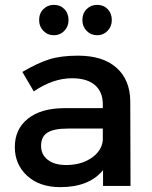

<svg xmlns="http://www.w3.org/2000/svg" viewBox="-20 -765 626 790"><path d="M202 -620Q176 -620 158.5 -638Q141 -656 141 -682Q141 -710 158.5 -727.5Q176 -745 202 -745Q228 -745 245 -727.5Q262 -710 262 -682Q262 -656 244.5 -638Q227 -620 202 -620ZM380 -620Q354 -620 336.5 -638Q319 -656 319 -682Q319 -710 336.5 -727.5Q354 -745 380 -745Q406 -745 423 -727.5Q440 -710 440 -682Q440 -656 422.5 -638Q405 -620 380 -620ZM517 0H404V-65Q347 5 228 5Q143 5 92 -41.5Q41 -88 41 -160Q41 -233 94 -276Q147 -319 242 -320H403V-336Q403 -387 370.5 -415Q338 -443 276 -443Q198 -443 119 -389L72 -469Q133 -505 181.5 -520.5Q230 -536 301 -536Q403 -536 459 -486.5Q515 -437 516 -349ZM252 -86Q313 -86 355.5 -114.5Q398 -143 403 -187V-236H259Q202 -236 175.5 -219.5Q149 -203 149 -165Q149 -129 176.5 -107.5Q204 -86 252 -86Z"/></svg>

Font: Montserrat-Arabic
Style: Regular
Weight: 400
Designer: Mohamed Gaber
Foundry: Kief Type Foundry
Version: Version 5.008;PS 005.008;hotconv 1.0.88;makeotf.lib2.5.64775